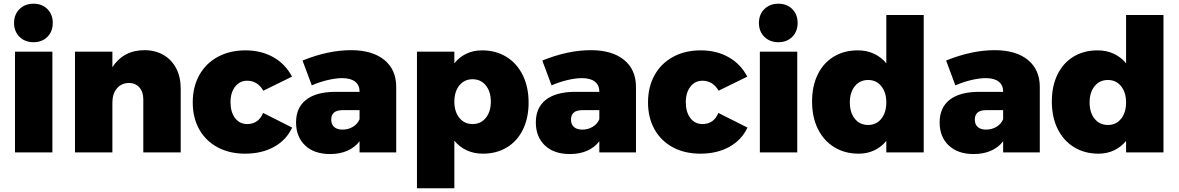

<svg xmlns="http://www.w3.org/2000/svg" viewBox="-20 -823 6370 1037"><path d="M61 -544H263V0H61ZM265 -699Q265 -653 236 -624Q207 -595 161 -595Q115 -595 85.5 -624Q56 -653 56 -699Q56 -745 85.5 -774Q115 -803 161 -803Q207 -803 236 -774Q265 -745 265 -699Z M956 -345V0H754V-287Q754 -327 732.5 -351Q711 -375 676 -375Q635 -374 611 -345Q587 -316 587 -269V0H385V-544H587V-460Q616 -505 659.5 -528.5Q703 -552 760 -552Q818 -552 862.5 -526.5Q907 -501 931.5 -454Q956 -407 956 -345Z M1315 -387Q1275 -387 1250 -355Q1225 -323 1225 -271Q1225 -218 1249.5 -185.5Q1274 -153 1315 -153Q1376 -153 1401 -213L1558 -134Q1527 -67 1460.5 -30Q1394 7 1304 7Q1219 7 1155 -27.5Q1091 -62 1056 -124.5Q1021 -187 1021 -270Q1021 -354 1056.5 -417.5Q1092 -481 1156.5 -516Q1221 -551 1306 -551Q1391 -551 1456.5 -514Q1522 -477 1557 -409L1402 -333Q1388 -359 1365.5 -373Q1343 -387 1315 -387Z M2120 -353V0H1922V-60Q1897 -27 1856.5 -9Q1816 9 1763 9Q1677 9 1628 -37.5Q1579 -84 1579 -162Q1579 -241 1632.5 -283.5Q1686 -326 1789 -327H1922V-329Q1922 -363 1898 -382Q1874 -401 1828 -401Q1795 -401 1751.5 -391Q1708 -381 1664 -362L1614 -496Q1752 -552 1876 -552Q1991 -552 2055.5 -499.5Q2120 -447 2120 -353ZM1922 -179V-228H1830Q1769 -228 1769 -177Q1769 -151 1785 -137Q1801 -123 1830 -123Q1861 -123 1886 -138Q1911 -153 1922 -179Z M2835 -269Q2835 -186 2804.5 -123.5Q2774 -61 2718 -27Q2662 7 2588 7Q2540 7 2501 -11Q2462 -29 2434 -63V194H2232V-544H2434V-481Q2461 -515 2499 -533Q2537 -551 2583 -551Q2658 -551 2715 -516Q2772 -481 2803.5 -417Q2835 -353 2835 -269ZM2631 -274Q2631 -328 2604 -361.5Q2577 -395 2532 -395Q2488 -395 2461 -361.5Q2434 -328 2434 -274Q2434 -220 2461 -186.5Q2488 -153 2532 -153Q2577 -153 2604 -186.5Q2631 -220 2631 -274Z M3415 -353V0H3217V-60Q3192 -27 3151.5 -9Q3111 9 3058 9Q2972 9 2923 -37.5Q2874 -84 2874 -162Q2874 -241 2927.5 -283.5Q2981 -326 3084 -327H3217V-329Q3217 -363 3193 -382Q3169 -401 3123 -401Q3090 -401 3046.5 -391Q3003 -381 2959 -362L2909 -496Q3047 -552 3171 -552Q3286 -552 3350.5 -499.5Q3415 -447 3415 -353ZM3217 -179V-228H3125Q3064 -228 3064 -177Q3064 -151 3080 -137Q3096 -123 3125 -123Q3156 -123 3181 -138Q3206 -153 3217 -179Z M3774 -387Q3734 -387 3709 -355Q3684 -323 3684 -271Q3684 -218 3708.5 -185.5Q3733 -153 3774 -153Q3835 -153 3860 -213L4017 -134Q3986 -67 3919.5 -30Q3853 7 3763 7Q3678 7 3614 -27.5Q3550 -62 3515 -124.5Q3480 -187 3480 -270Q3480 -354 3515.5 -417.5Q3551 -481 3615.5 -516Q3680 -551 3765 -551Q3850 -551 3915.5 -514Q3981 -477 4016 -409L3861 -333Q3847 -359 3824.5 -373Q3802 -387 3774 -387Z M4084 -544H4286V0H4084ZM4288 -699Q4288 -653 4259 -624Q4230 -595 4184 -595Q4138 -595 4108.5 -624Q4079 -653 4079 -699Q4079 -745 4108.5 -774Q4138 -803 4184 -803Q4230 -803 4259 -774Q4288 -745 4288 -699Z M4969 -742V0H4767V-62Q4740 -29 4702 -11Q4664 7 4618 7Q4543 7 4486 -28Q4429 -63 4397.5 -126.5Q4366 -190 4366 -275Q4366 -358 4396.5 -420.5Q4427 -483 4483 -517Q4539 -551 4613 -551Q4661 -551 4700 -533Q4739 -515 4767 -481V-742ZM4767 -270Q4767 -324 4740 -357.5Q4713 -391 4669 -391Q4624 -391 4597 -357.5Q4570 -324 4570 -270Q4570 -215 4597 -181.5Q4624 -148 4669 -148Q4713 -148 4740 -181.5Q4767 -215 4767 -270Z M5596 -353V0H5398V-60Q5373 -27 5332.5 -9Q5292 9 5239 9Q5153 9 5104 -37.5Q5055 -84 5055 -162Q5055 -241 5108.5 -283.5Q5162 -326 5265 -327H5398V-329Q5398 -363 5374 -382Q5350 -401 5304 -401Q5271 -401 5227.5 -391Q5184 -381 5140 -362L5090 -496Q5228 -552 5352 -552Q5467 -552 5531.5 -499.5Q5596 -447 5596 -353ZM5398 -179V-228H5306Q5245 -228 5245 -177Q5245 -151 5261 -137Q5277 -123 5306 -123Q5337 -123 5362 -138Q5387 -153 5398 -179Z M6264 -742V0H6062V-62Q6035 -29 5997 -11Q5959 7 5913 7Q5838 7 5781 -28Q5724 -63 5692.5 -126.5Q5661 -190 5661 -275Q5661 -358 5691.5 -420.5Q5722 -483 5778 -517Q5834 -551 5908 -551Q5956 -551 5995 -533Q6034 -515 6062 -481V-742ZM6062 -270Q6062 -324 6035 -357.5Q6008 -391 5964 -391Q5919 -391 5892 -357.5Q5865 -324 5865 -270Q5865 -215 5892 -181.5Q5919 -148 5964 -148Q6008 -148 6035 -181.5Q6062 -215 6062 -270Z"/></svg>

Font: #9Slide03 Montserrat ExtraBold
Style: Regular
Weight: 800
Designer: Julieta Ulanovsky
Foundry: Julieta Ulanovsky
Version: Version 6.001